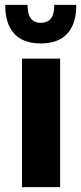

<svg xmlns="http://www.w3.org/2000/svg" viewBox="-20 -769 333 789"><path d="M70.3 0V-528.3H227.1V0ZM147.9 -590.3Q102.5 -590.3 69.8 -606.9Q37.1 -623.5 19.3 -658.9Q1.5 -694.3 1.5 -749H93.3Q93.3 -721.2 100.3 -704.8Q107.4 -688.5 119.6 -681.9Q131.8 -675.3 147.9 -675.3Q163.6 -675.3 176.3 -681.9Q189 -688.5 196 -704.8Q203.1 -721.2 203.1 -749H293.5Q293.5 -694.3 275.6 -658.9Q257.8 -623.5 225.3 -606.9Q192.9 -590.3 147.9 -590.3Z"/></svg>

Font: Comme
Style: Bold
Weight: 700
Version: Version 1.000;gftools[0.9.27]